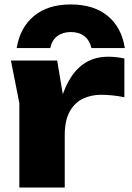

<svg xmlns="http://www.w3.org/2000/svg" viewBox="-20 -843 593 863"><path d="M29 -571H237L271 -367V0H67V-379ZM539 -580V-406Q509 -412 482.5 -414.5Q456 -417 434 -417Q390 -417 353 -399.5Q316 -382 293.5 -342Q271 -302 271 -235L232 -283Q240 -345 256 -399.5Q272 -454 299.5 -496.5Q327 -539 368 -563.5Q409 -588 468 -588Q485 -588 503 -586Q521 -584 539 -580ZM541 -627H391Q383 -662 359 -680.5Q335 -699 298 -699Q262 -699 237.5 -680.5Q213 -662 206 -627H55Q70 -719 132.5 -771Q195 -823 298 -823Q402 -823 464.5 -771Q527 -719 541 -627Z"/></svg>

Font: Unbounded
Style: Bold
Weight: 700
Designer: Luke Prowse, Jean-Baptiste Morizot, Fátima Lázaro, Florian Runge
Foundry: NaN
Version: Version 1.700